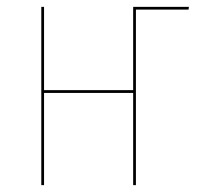

<svg xmlns="http://www.w3.org/2000/svg" viewBox="-20 -538 580 558"><path d="M528 -510H375V0H367V-268H108V0H100V-518H108V-276H367V-518H529Z"/></svg>

Font: Fira Sans Compressed Eight
Style: Regular
Weight: 100
Width: 1
Designer: bBox Type GmbH & Carrois Corporate GbR & Edenspiekermann AG
Foundry: bBox Type GmbH & Carrois Corporate GbR & Edenspiekermann AG
Version: Version 4.301